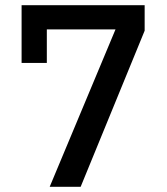

<svg xmlns="http://www.w3.org/2000/svg" viewBox="-20 -718 640 738"><path d="M171 0 424 -605H160V-476H63V-698H536V-600L290 0Z"/></svg>

Font: IBM Plex Sans Arabic Medium
Style: Regular
Weight: 500
Designer: Mike Abbink, Paul van der Laan, Pieter van Rosmalen, Wael Morcos, Khajak Apelian
Foundry: Bold Monday
Version: Version 1.1